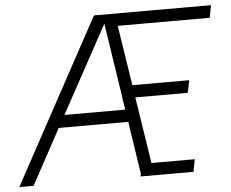

<svg xmlns="http://www.w3.org/2000/svg" viewBox="-77 -759 981 817"><g transform="rotate(-5 413.0 -350.0)"><path d="M-27 0H34L162 -236H459L493 -12L491 0H717L727 -53H542L498 -337H722L733 -390H490L450 -647H843L853 -700H353ZM442 -337H443L451 -289H191L394 -661L443 -341Z"/></g></svg>

Font: Uncut Sans Light Italic
Style: Regular
Weight: 300
Italic angle: -11°
Designer: Kasper Nordkvist
Foundry: UNCUT.wtf
Version: Version 1.304;Glyphs 3.2 (3246)